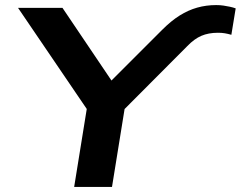

<svg xmlns="http://www.w3.org/2000/svg" viewBox="-20 -736 948 756"><path d="M272 0 330 -359 344 -274 51 -705H226L427 -407H407L619 -619Q654 -654 687.5 -675Q721 -696 756.5 -706Q792 -716 831 -716Q847 -716 860 -714Q873 -712 885 -709.5Q897 -707 908 -703L891 -599Q877 -603 865 -605Q853 -607 838 -607Q801 -607 773 -595Q745 -583 718 -555L438 -274L479 -359L421 0Z"/></svg>

Font: Nunito Sans 10pt Expanded
Style: Bold Italic
Weight: 700
Width: 7
Italic angle: -9°
Designer: Vernon Adams
Foundry: Vernon Adams
Version: Version 3.101;gftools[0.9.27]